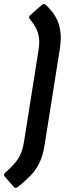

<svg xmlns="http://www.w3.org/2000/svg" viewBox="-34 -742 318 929"><path d="M33.6 163 -12 111.4Q-15 107.7 -14.3 102.9Q-13.6 98.1 -8.5 93.4Q16.5 71.1 34.9 50.7Q53.3 30.3 65.2 4.3Q77.1 -21.7 82.8 -60.2L151.9 -496.4Q158.3 -534.9 154.4 -561.1Q150.5 -587.2 139 -608.1Q127.5 -629.1 109.8 -650.7Q102.7 -659.2 111.5 -668L169.4 -719Q173.5 -722.7 178.7 -722.3Q183.8 -722 187.8 -718.3Q218.1 -689.8 235.6 -659.2Q253 -628.6 258.1 -590Q263.3 -551.4 254.2 -497.1L181.6 -39Q173.8 12.7 155.8 47.9Q137.8 83.2 111.9 109.6Q86.1 136 52.9 162.3Q41.4 171.5 33.6 163Z"/></svg>

Font: Sofia Sans Semi Condensed
Style: Italic
Weight: 400
Italic angle: -9°
Designer: Botio Nikoltchev, Ani Petrova
Foundry: lettersoup
Version: Version 4.101